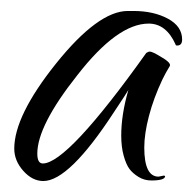

<svg xmlns="http://www.w3.org/2000/svg" viewBox="-20 -773 352 350"><path d="M59 -443Q39 -443 22.5 -461.5Q6 -480 6 -502Q6 -562 82 -657Q159 -753 213 -753H223Q260 -753 286 -739Q312 -725 312 -701Q312 -690 303 -690Q300 -690 300 -692Q283 -730 251 -730Q194 -730 121 -636Q48 -544 48 -493Q48 -475 58 -475Q103 -475 247 -677Q247 -677 247 -677Q246 -676 248.5 -677.5Q251 -679 253 -679Q258 -679 274 -669Q290 -660 290 -654Q290 -653 286.5 -647.5Q283 -642 276 -628Q260 -594 251.5 -561.5Q243 -529 243 -504Q243 -451 269 -451L279 -453L281 -452Q281 -444 256 -444Q243 -444 232.5 -450.5Q222 -457 216 -465Q210 -473 205.5 -489Q201 -505 201 -526Q201 -564 214 -609Q213 -607 206.5 -597Q200 -587 188 -569Q106 -443 59 -443Z"/></svg>

Font: Qwigley
Style: Regular
Weight: 400
Designer: Robert E. Leuschke
Foundry: Robert E. Leuschke
Version: Version 1.010; ttfautohint (v1.8.3)